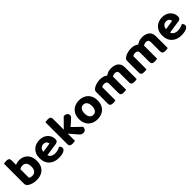

<svg xmlns="http://www.w3.org/2000/svg" viewBox="384 -2160 3675 3675"><g transform="rotate(-45 2221.0 -322.5)"><path d="M312.2 -494.8Q377.2 -494.8 430.1 -466.4Q483 -438 513.8 -381.7Q544.6 -325.4 544.6 -241.6Q544.6 -158.4 512.1 -101Q479.5 -43.6 420.7 -14.1Q361.8 15.3 283 15.3Q221 15.3 176.6 0.2Q132.2 -14.8 101.8 -34.9Q80.8 -49.6 70.2 -67.7Q59.5 -85.8 59.5 -109.8V-426.9H207.2V-121.2Q219.1 -114 237.9 -108.2Q256.6 -102.4 281.4 -102.4Q332 -102.4 362.4 -137.4Q392.9 -172.4 392.9 -241.6Q392.9 -312.6 363.5 -345.2Q334 -377.8 285 -377.8Q252.6 -377.8 227.6 -365.8Q202.7 -353.7 185 -339L181.4 -458.7Q204.2 -471.9 237.4 -483.3Q270.6 -494.8 312.2 -494.8ZM207.9 -391.9H59.5V-651Q69.1 -653.8 87.2 -656.7Q105.3 -659.6 126.4 -659.6Q169.4 -659.6 188.7 -645Q207.9 -630.4 207.9 -590.1Z M706.8 -170.1 701.3 -270.4 949.3 -309.1Q946.8 -337.5 925 -361.2Q903.2 -384.9 859.9 -384.9Q814.6 -384.9 784.7 -354.5Q754.9 -324 753.4 -267.6L757.9 -198.5Q767.2 -144.4 805.1 -120.7Q843 -97.1 895.4 -97.1Q937.4 -97.1 974.4 -108.8Q1011.5 -120.5 1033.8 -134.2Q1048.6 -125 1058.5 -109Q1068.4 -93 1068.4 -75Q1068.4 -45.3 1044.6 -25Q1020.8 -4.7 979.6 5.3Q938.4 15.3 885.3 15.3Q807.6 15.3 746.5 -13.9Q685.4 -43 650.4 -101.2Q615.3 -159.3 615.3 -246.2Q615.3 -310 635.6 -357.2Q655.9 -404.3 690.4 -434.6Q724.8 -464.8 768.5 -479.8Q812.1 -494.8 859.4 -494.8Q928 -494.8 979.4 -467.6Q1030.8 -440.5 1060 -393.2Q1089.2 -346 1089.2 -284.4Q1089.2 -253.3 1072.3 -237.4Q1055.5 -221.4 1025.3 -217.1Z M1393.7 -192 1287.5 -259.9 1513.2 -487.7Q1558.5 -487.5 1585.7 -467.5Q1612.8 -447.5 1612.8 -416.8Q1612.8 -390.6 1594.8 -370.5Q1576.8 -350.4 1539.6 -318.4ZM1293.1 -238.5 1410.6 -291.3 1632 -77Q1628.4 -36.7 1608.2 -14.2Q1588 8.3 1550.7 8.3Q1523.6 8.3 1501.2 -5.4Q1478.8 -19.1 1453.6 -50.4ZM1181.5 -265 1329.9 -262.1V-1.2Q1320.4 1.5 1302.4 4.4Q1284.4 7.3 1263.3 7.3Q1221 7.3 1201.3 -7.7Q1181.5 -22.6 1181.5 -62.2ZM1329.9 -185.1 1181.5 -188V-651Q1191.1 -653.8 1209.2 -656.7Q1227.3 -659.6 1248.4 -659.6Q1291.4 -659.6 1310.7 -645Q1329.9 -630.4 1329.9 -590.1Z M2184.8 -240.1Q2184.8 -161.6 2153.5 -104.3Q2122.2 -47.1 2065.2 -15.9Q2008.2 15.3 1931.2 15.3Q1854.5 15.3 1797.3 -15.5Q1740.2 -46.2 1708.7 -103.5Q1677.3 -160.8 1677.3 -240.1Q1677.3 -318.5 1709.2 -375.5Q1741.2 -432.5 1798.4 -463.6Q1855.6 -494.8 1931.4 -494.8Q2007.3 -494.8 2064.2 -463.3Q2121.2 -431.8 2153 -374.6Q2184.8 -317.4 2184.8 -240.1ZM1931 -377.8Q1883.9 -377.8 1856.6 -341.7Q1829.2 -305.6 1829.2 -240.1Q1829.2 -172.8 1856.1 -137.2Q1883 -101.6 1931.2 -101.6Q1979.4 -101.6 2006.1 -137.7Q2032.8 -173.8 2032.8 -240.1Q2032.8 -304.9 2005.8 -341.4Q1978.8 -377.8 1931 -377.8Z M2713.6 -330.6V-217.2H2565.2V-311.7Q2565.2 -346.3 2545.1 -362.1Q2524.9 -377.8 2494.6 -377.8Q2472.8 -377.8 2455.2 -371.3Q2437.6 -364.7 2425.9 -357.8V-217.2H2277.5V-372.8Q2277.5 -398.1 2288.3 -414.4Q2299.1 -430.6 2319.3 -444.4Q2351.6 -466.7 2400 -480.7Q2448.3 -494.8 2500.2 -494.8Q2548.2 -494.8 2590.2 -480Q2632.2 -465.3 2663.4 -434.5Q2670.9 -427.7 2678.3 -421.2Q2685.8 -414.7 2689.8 -406.7Q2699.8 -390.9 2706.7 -371.1Q2713.6 -351.4 2713.6 -330.6ZM3001.3 -316.5V-217.2H2852.9V-311.7Q2852.9 -346.3 2834 -362.1Q2815.1 -377.8 2784.1 -377.8Q2761.2 -377.8 2740.5 -368.7Q2719.8 -359.5 2705.2 -346.2L2626.8 -432.3Q2659.7 -457.5 2702.1 -476.1Q2744.4 -494.8 2805.3 -494.8Q2857 -494.8 2901.8 -477Q2946.6 -459.2 2974 -420.1Q3001.3 -380.9 3001.3 -316.5ZM2277.5 -262.6H2425.9V-1.2Q2416.4 1.5 2398.4 4.4Q2380.4 7.3 2359.3 7.3Q2317 7.3 2297.3 -7.7Q2277.5 -22.6 2277.5 -62.2ZM2565.2 -262.6H2713.6V-1.2Q2704 1.5 2685.9 4.4Q2667.8 7.3 2647 7.3Q2604.4 7.3 2584.8 -7.7Q2565.2 -22.6 2565.2 -62.2ZM2852.9 -262.6H3001.3V-1.2Q2991.7 1.5 2973.6 4.4Q2955.5 7.3 2934.6 7.3Q2892.1 7.3 2872.5 -7.7Q2852.9 -22.6 2852.9 -62.2Z M3553.6 -330.6V-217.2H3405.2V-311.7Q3405.2 -346.3 3385.1 -362.1Q3364.9 -377.8 3334.6 -377.8Q3312.8 -377.8 3295.2 -371.3Q3277.6 -364.7 3265.9 -357.8V-217.2H3117.5V-372.8Q3117.5 -398.1 3128.3 -414.4Q3139.1 -430.6 3159.3 -444.4Q3191.6 -466.7 3240 -480.7Q3288.3 -494.8 3340.2 -494.8Q3388.2 -494.8 3430.2 -480Q3472.2 -465.3 3503.4 -434.5Q3510.9 -427.7 3518.3 -421.2Q3525.8 -414.7 3529.8 -406.7Q3539.8 -390.9 3546.7 -371.1Q3553.6 -351.4 3553.6 -330.6ZM3841.3 -316.5V-217.2H3692.9V-311.7Q3692.9 -346.3 3674 -362.1Q3655.1 -377.8 3624.1 -377.8Q3601.2 -377.8 3580.5 -368.7Q3559.8 -359.5 3545.2 -346.2L3466.8 -432.3Q3499.7 -457.5 3542.1 -476.1Q3584.4 -494.8 3645.3 -494.8Q3697 -494.8 3741.8 -477Q3786.6 -459.2 3814 -420.1Q3841.3 -380.9 3841.3 -316.5ZM3117.5 -262.6H3265.9V-1.2Q3256.4 1.5 3238.4 4.4Q3220.4 7.3 3199.3 7.3Q3157 7.3 3137.3 -7.7Q3117.5 -22.6 3117.5 -62.2ZM3405.2 -262.6H3553.6V-1.2Q3544 1.5 3525.9 4.4Q3507.8 7.3 3487 7.3Q3444.4 7.3 3424.8 -7.7Q3405.2 -22.6 3405.2 -62.2ZM3692.9 -262.6H3841.3V-1.2Q3831.7 1.5 3813.6 4.4Q3795.5 7.3 3774.6 7.3Q3732.1 7.3 3712.5 -7.7Q3692.9 -22.6 3692.9 -62.2Z M4026.8 -170.1 4021.3 -270.4 4269.3 -309.1Q4266.8 -337.5 4245 -361.2Q4223.2 -384.9 4179.9 -384.9Q4134.6 -384.9 4104.7 -354.5Q4074.9 -324 4073.4 -267.6L4077.9 -198.5Q4087.2 -144.4 4125.1 -120.7Q4163 -97.1 4215.4 -97.1Q4257.4 -97.1 4294.4 -108.8Q4331.5 -120.5 4353.8 -134.2Q4368.6 -125 4378.5 -109Q4388.4 -93 4388.4 -75Q4388.4 -45.3 4364.6 -25Q4340.8 -4.7 4299.6 5.3Q4258.4 15.3 4205.3 15.3Q4127.6 15.3 4066.5 -13.9Q4005.4 -43 3970.4 -101.2Q3935.3 -159.3 3935.3 -246.2Q3935.3 -310 3955.6 -357.2Q3975.9 -404.3 4010.4 -434.6Q4044.8 -464.8 4088.5 -479.8Q4132.1 -494.8 4179.4 -494.8Q4248 -494.8 4299.4 -467.6Q4350.8 -440.5 4380 -393.2Q4409.2 -346 4409.2 -284.4Q4409.2 -253.3 4392.3 -237.4Q4375.5 -221.4 4345.3 -217.1Z"/></g></svg>

Font: Baloo Paaji 2
Style: Regular
Weight: 400
Designer: Shuchita Grover, Noopur Datye and Ek Type
Foundry: Ek Type
Version: Version 1.700